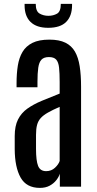

<svg xmlns="http://www.w3.org/2000/svg" viewBox="-20 -941 487 968"><path d="M181.2 6.3Q113.3 6.3 84 -45.7Q54.7 -97.7 54.2 -189V-254.9Q54.2 -305.7 70.8 -338.6Q87.4 -371.6 117.9 -393.3Q148.4 -415 189.9 -432.4Q231.4 -449.7 280.8 -469.2V-527.3Q280.8 -572.3 277.8 -599.9Q274.9 -627.4 263.4 -640.4Q252 -653.3 226.6 -653.3Q201.7 -653.3 189.2 -640.4Q176.8 -627.4 172.9 -599.6Q168.9 -571.8 168.9 -527.8V-501H63.5V-522Q63.5 -569.8 69.8 -609.9Q76.2 -649.9 93.5 -679.2Q110.8 -708.5 143.6 -724.9Q176.3 -741.2 229 -741.2Q278.3 -741.2 309.6 -725.8Q340.8 -710.4 357.9 -680.7Q375 -650.9 381.8 -606.7Q388.7 -562.5 388.7 -504.4V0H281.7V-65.4Q276.9 -49.3 263.9 -32.7Q251 -16.1 230.5 -4.9Q210 6.3 181.2 6.3ZM212.9 -78.1Q238.8 -78.1 257.1 -95.2Q275.4 -112.3 280.8 -129.4V-402.3Q245.1 -386.7 221.9 -373.5Q198.7 -360.4 185.5 -345.9Q172.4 -331.5 167 -311.5Q161.6 -291.5 161.6 -261.2V-190.4Q161.6 -130.9 172.1 -104.5Q182.6 -78.1 212.9 -78.1ZM223.1 -800.8Q164.6 -800.8 134.3 -830.1Q104 -859.4 104 -914.1V-921.4H160.2Q160.2 -883.8 179.7 -872.6Q199.2 -861.3 224.1 -861.3Q248.5 -861.3 267.6 -872.1Q286.6 -882.8 286.6 -921.4H343.3V-915Q343.3 -860.4 313.7 -830.6Q284.2 -800.8 223.1 -800.8Z"/></svg>

Font: Antonio Medium
Style: Regular
Weight: 500
Designer: Vernon Adams
Foundry: Vernon Adams
Version: Version 1.002